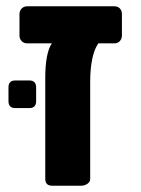

<svg xmlns="http://www.w3.org/2000/svg" viewBox="-20 -591 450 611"><path d="M146 0Q124 0 124 -22V-342Q124 -422 145 -453H67Q56 -453 49 -460Q42 -467 42 -478V-546Q42 -557 49 -564Q56 -571 67 -571H344Q355 -571 361.5 -564Q368 -557 368 -546V-478Q368 -468 361.5 -460.5Q355 -453 344 -453H293Q280 -435 273.5 -403Q267 -371 267 -332V-22Q267 -12 258 -6Q249 0 239 0ZM29 -247Q7 -247 7 -269V-313Q7 -335 29 -335H73Q95 -335 95 -313V-269Q95 -247 73 -247Z"/></svg>

Font: Fz Rubik SemBd
Style: Regular
Weight: 600
Designer: Hubert and Fischer
Foundry: Hubert and Fischer
Version: Vit hóa bi FontZin.com